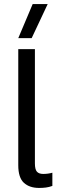

<svg xmlns="http://www.w3.org/2000/svg" viewBox="-20 -916 303 946"><path d="M70 -728 141 -896H215L136 -728ZM173 10Q125 10 97.5 -15.5Q70 -41 70 -102V-674H152V-111Q152 -81 162 -70Q172 -59 193 -59Q216 -59 238 -65V0Q222 6 206 8Q190 10 173 10Z"/></svg>

Font: Kanit Light
Style: Regular
Weight: 300
Designer: Katatrad Team
Foundry: CadsonDemak
Version: Version 2.000; ttfautohint (v1.8.3)